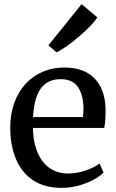

<svg xmlns="http://www.w3.org/2000/svg" viewBox="-20 -896 561 927"><path d="M278.2 11Q194.6 11 139.3 -26Q84 -63 56.8 -128.6Q29.5 -194.2 29.5 -279.4Q29.5 -345.3 48.8 -398.9Q68.1 -452.4 103.1 -490.6Q138 -528.8 185.8 -549.4Q233.6 -570 290.6 -570Q384 -570 435.3 -518.6Q486.7 -467.2 489.8 -370.6Q489.8 -340.5 488.4 -318.1Q487 -295.6 483 -278.4H139Q139.7 -230.1 150.9 -189.7Q162.2 -149.3 183.6 -119.9Q205 -90.5 236.6 -74.4Q268.2 -58.3 309.6 -58.3Q351.8 -58.3 394.7 -73.3Q437.6 -88.3 460.5 -106.6L479.9 -63Q462 -44.3 430.3 -27.5Q398.5 -10.6 358.9 0.2Q319.3 11 278.2 11ZM139.5 -330.9H380.3Q381.2 -337.9 381.8 -346.5Q382.4 -355.1 382.6 -362.7Q382.9 -370.4 382.9 -374.2Q382.5 -435 357.3 -474.4Q332.1 -513.8 272 -513.8Q245.1 -513.8 222.1 -504.6Q199.1 -495.3 181.4 -474.4Q163.8 -453.5 153 -418.2Q142.3 -383 139.5 -330.9ZM253.6 -643.9H252.3L213.6 -677.1L373.9 -875.9L449.8 -812.2Q439.3 -794.3 415 -769.4Q390.6 -744.4 360.3 -718.6Q330.1 -692.8 301.5 -672.6Q272.9 -652.4 253.6 -643.9Z"/></svg>

Font: Merriweather 7pt Light
Style: Regular
Weight: 300
Designer: Eben Sorkin
Foundry: Eben Sorkin
Version: Version 2.200;gftools[0.9.31]